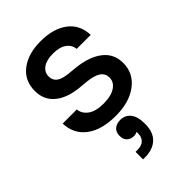

<svg xmlns="http://www.w3.org/2000/svg" viewBox="-246 -652 1034 1034"><g transform="rotate(-45 271.5 -135.0)"><path d="M272 16.1Q164.1 16.1 103 -29.8Q42 -75.7 39.1 -157.2H147Q149.4 -123.5 180.7 -100.3Q211.9 -77.1 272.9 -77.1Q328.6 -77.1 360.8 -98.4Q393.1 -119.6 393.1 -153.8Q393.1 -184.6 368.9 -201.9Q344.7 -219.2 290 -225.1L236.8 -230Q151.9 -239.3 104.5 -279.5Q57.1 -319.8 57.1 -387.2Q57.1 -465.8 115.2 -510.5Q173.3 -555.2 268.1 -555.2Q365.2 -555.2 423.1 -511.7Q481 -468.3 483.9 -388.2H377Q374.5 -420.4 346.4 -440.7Q318.4 -460.9 268.1 -460.9Q219.2 -460.9 192.1 -441.4Q165 -421.9 165 -390.1Q165 -361.8 185.1 -345.9Q205.1 -330.1 250 -325.2L303.2 -319.8Q396.5 -309.6 448.7 -268.3Q501 -227.1 501 -157.2Q501 -79.6 437.7 -31.7Q374.5 16.1 272 16.1ZM272 47.9Q308.6 47.9 330.3 75Q352.1 102.1 352.1 152.8V159.2Q352.1 220.7 318.1 252.9Q284.2 285.2 222.2 285.2H209V228H224.1Q257.3 228 273.7 210.7Q290 193.4 289.1 165V155.8Q276.4 162.1 263.2 162.1Q239.7 162.1 224.4 147.9Q209 133.8 209 106.9Q209 77.1 226.8 62.5Q244.6 47.9 272 47.9Z"/></g></svg>

Font: Sora Medium
Style: Regular
Weight: 500
Designer: Jonathan Barnbrook, Julián Moncada
Foundry: Barnbrook Fonts
Version: Version 2.000